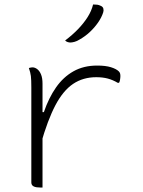

<svg xmlns="http://www.w3.org/2000/svg" viewBox="-20 -833 640 858"><path d="M162 -332H176Q198 -396 230.5 -442.5Q263 -489 308.5 -514.5Q354 -540 414 -540Q452 -540 476 -532.5Q500 -525 511 -514Q515 -510 516.5 -505Q518 -500 518 -493Q518 -489 517.5 -485Q517 -481 516.5 -477.5Q516 -474 515 -470Q514 -466 512 -463H506Q484 -476 461.5 -482Q439 -488 410 -488Q351 -488 306.5 -458Q262 -428 227.5 -362.5Q193 -297 162 -188ZM170 5Q169 5 167 5Q165 5 163.5 5Q162 5 160 5Q152 5 144.5 4Q137 3 131.5 0.5Q126 -2 123 -6.5Q120 -11 120 -18Q120 -60 120 -102.5Q120 -145 120 -187.5Q120 -230 120 -272.5Q120 -315 120 -357.5Q120 -400 120 -442Q120 -477 118 -493Q116 -509 109 -529Q112 -530 114.5 -530.5Q117 -531 120 -531.5Q123 -532 125 -532Q136 -532 146.5 -524Q157 -516 163.5 -500Q170 -484 170 -459Q170 -412 170 -366Q170 -320 170 -273.5Q170 -227 170 -180.5Q170 -134 170 -88Q170 -42 170 5ZM396 -813Q407 -813 414.5 -812Q422 -811 430 -807Q440 -803 442 -794Q444 -785 441 -777Q434 -755 418 -732Q402 -709 381 -689.5Q360 -670 335 -656Q324 -649 313 -646Q302 -643 294 -643Q289 -643 282.5 -645Q276 -647 271 -652Q304 -677 329 -703Q354 -729 371.5 -756.5Q389 -784 396 -813Z"/></svg>

Font: Recursive Monospace Casual Light
Style: Regular
Weight: 300
Version: Version 1.047